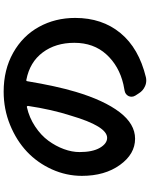

<svg xmlns="http://www.w3.org/2000/svg" viewBox="94 -874 812 1040"><g transform="rotate(-90 500.0 -354.0)"><path d="M273.4 -179.7Q335.9 -179.7 393.6 -376Q426.8 -478.5 446.3 -608.4Q446.3 -611.3 444.3 -613.3Q442.4 -615.2 439.5 -614.3Q382.8 -601.6 335 -569.8Q287.1 -538.1 257.8 -498Q228.5 -458 212.4 -414.1Q196.3 -370.1 196.3 -329.1Q196.3 -258.8 219.2 -219.2Q242.2 -179.7 273.4 -179.7ZM601.6 30.3Q592.8 32.2 584 32.2Q567.4 32.2 552.7 25.4Q528.3 14.6 514.6 -7.8L502 -27.3Q496.1 -37.1 496.1 -46.9Q496.1 -54.7 499 -62.5Q507.8 -81.1 528.3 -85Q545.9 -87.9 563.5 -91.8Q663.1 -115.2 725.6 -184.1Q788.1 -252.9 788.1 -357.4Q788.1 -459 735.8 -528.8Q683.6 -598.6 587.9 -617.2Q581.1 -619.1 580.1 -612.3Q553.7 -454.1 522.5 -349.6Q476.6 -196.3 412.6 -112.3Q348.6 -28.3 268.6 -28.3Q185.5 -28.3 126.5 -110.4Q67.4 -192.4 67.4 -316.4Q67.4 -400.4 102.5 -478.5Q137.7 -556.6 198.2 -613.8Q258.8 -670.9 343.8 -705.6Q428.7 -740.2 523.4 -740.2Q642.6 -740.2 734.4 -688.5Q826.2 -636.7 874.5 -548.8Q922.9 -460.9 922.9 -352.5Q922.9 -207 840.8 -107.4Q758.8 -7.8 601.6 30.3Z"/></g></svg>

Font: Gen Jyuu Gothic Bold
Style: Bold
Weight: 700
Designer: [Source Han Sans]
Ryoko NISHIZUKA  (kana & ideographs); Paul D. Hunt (Latin, Greek & Cyrillic); Wenlong ZHANG  (bopomofo
Version: Version 1.002.20150607